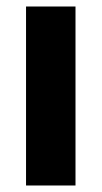

<svg xmlns="http://www.w3.org/2000/svg" viewBox="-20 -570 312 590"><path d="M212 0H60V-550H212Z"/></svg>

Font: Noto Sans Thai Cond ExtBd
Style: Regular
Weight: 800
Width: 3
Designer: Monotype Design Team
Foundry: Monotype Imaging Inc.
Version: Version 2.002; ttfautohint (v1.8.4.7-5d5b)